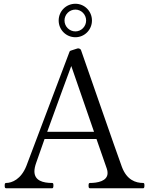

<svg xmlns="http://www.w3.org/2000/svg" viewBox="-20 -1001 802 1021"><path d="M381 -803C430 -803 469 -843 469 -892C469 -941 430 -981 381 -981C331 -981 292 -941 292 -892C292 -843 331 -803 381 -803ZM381 -950C412 -950 438 -924 438 -892C438 -860 412 -834 381 -834C349 -834 323 -860 323 -892C323 -924 349 -950 381 -950ZM742 -28C701 -28 654 -44 628 -114C604 -178 414 -726 411 -734C410 -738 405 -742 401 -743C397 -744 394 -744 391 -743L357 -732C353 -731 350 -728 349 -724L120 -118C92 -48 44 -28 12 -28C6 -28 5 -23 5 -14C5 -5 6 0 12 0H258C263 0 264 -7 264 -14C264 -21 264 -28 258 -28C209 -28 163 -40 163 -90C163 -102 166 -117 172 -134C179 -155 196 -203 217 -262H493L548 -104C551 -96 552 -88 552 -81C552 -37 497 -28 458 -28C452 -28 451 -23 451 -14C451 -5 452 0 458 0H742C747 0 748 -7 748 -14C748 -21 748 -28 742 -28ZM231 -300C280 -436 343 -607 359 -650L480 -300Z"/></svg>

Font: Shippori Mincho OTF
Style: Regular
Weight: 400
Designer: FONTDASU
Foundry: FONTDASU / Google Inc. / but / Adobe
Version: Version 3.300;hotconv 1.0.109;makeotfexe 2.5.65596